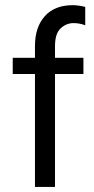

<svg xmlns="http://www.w3.org/2000/svg" viewBox="-20 -734 369 754"><path d="M314.7 -634.7V-706.8Q304.3 -709.9 290.2 -711.8Q276 -713.7 266.3 -713.7Q194.3 -713.7 155.8 -670.3Q117.3 -626.9 117.3 -553.6V0H196V-552.9Q196 -602 218.2 -622.7Q240.5 -643.3 269 -643.3Q292.4 -643.3 314.7 -634.7ZM30 -507V-443.4H307.6V-507Z"/></svg>

Font: Hind Variable Light
Style: Regular
Weight: 300
Designer: Manushi Parikh, Satya Rajpurohit
Foundry: Indian Type Foundry
Version: Version 3.000